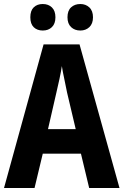

<svg xmlns="http://www.w3.org/2000/svg" viewBox="-20 -936 615 956"><path d="M424 0 383 -171H193L152 0H0L197 -715H376L575 0ZM314 -475Q308 -507 300 -543.5Q292 -580 288 -607Q284 -580 276 -542.5Q268 -505 261 -476L219 -293H357ZM131 -850Q131 -883 148 -899.5Q165 -916 193 -916Q221 -916 238.5 -899Q256 -882 256 -850Q256 -818 238.5 -801Q221 -784 193 -784Q165 -784 148 -800.5Q131 -817 131 -850ZM316 -850Q316 -883 334 -899.5Q352 -916 380 -916Q407 -916 425 -899Q443 -882 443 -850Q443 -818 425 -801Q407 -784 380 -784Q352 -784 334 -801Q316 -818 316 -850Z"/></svg>

Font: Noto Sans Arabic Cond
Style: Bold
Weight: 700
Width: 3
Designer: Monotype Design Team, Nadine Chahine, Nizar Qandah and Khaled Hosny
Foundry: Monotype Imaging Inc.
Version: Version 2.012; ttfautohint (v1.8.4.7-5d5b)